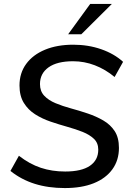

<svg xmlns="http://www.w3.org/2000/svg" viewBox="-20 -947 673 975"><path d="M309 8Q225 8 156.5 -13.5Q88 -35 33 -79L76 -156Q130 -114 187 -95Q244 -76 311 -76Q394 -76 436.5 -105Q479 -134 479 -187Q479 -221 457 -242Q435 -263 400 -277Q365 -291 322 -303Q279 -315 236.5 -329.5Q194 -344 158.5 -366.5Q123 -389 101 -424.5Q79 -460 79 -513Q79 -576 113 -622.5Q147 -669 208.5 -694.5Q270 -720 352 -720Q428 -720 494 -697Q560 -674 605 -633L562 -556Q515 -595 461.5 -615.5Q408 -636 351 -636Q270 -636 226.5 -605Q183 -574 183 -520Q183 -484 204.5 -461Q226 -438 262 -423Q298 -408 340.5 -396.5Q383 -385 426 -370.5Q469 -356 505 -335Q541 -314 562.5 -281Q584 -248 584 -196Q584 -133 550.5 -87Q517 -41 456 -16.5Q395 8 309 8ZM393 -773H326L438 -927H548Z"/></svg>

Font: Muli SemiBold
Style: Italic
Weight: 600
Italic angle: -4.541°
Designer: Vernon Adams
Foundry: Vernon Adams
Version: Version 2.100; ttfautohint (v1.8.1.43-b0c9)